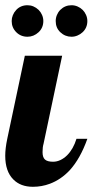

<svg xmlns="http://www.w3.org/2000/svg" viewBox="-28 -715 357 741"><path d="M34.7 -590.8Q17.1 -608.4 17.1 -633.8Q17.1 -645.5 21.7 -656.7Q26.4 -668 34.7 -676.8Q51.8 -694.8 78.1 -694.8Q102.1 -694.8 121.1 -676.8Q129.4 -668.5 134.3 -657.2Q139.2 -646 139.2 -633.8Q139.2 -607.9 121.1 -590.8Q102.1 -573.2 78.1 -573.2Q52.2 -573.2 34.7 -590.8ZM204.6 -590.8Q187 -607.4 187 -633.8Q187 -646 191.7 -657.2Q196.3 -668.5 204.6 -676.8Q222.7 -694.8 248 -694.8Q260.3 -694.8 271.5 -689.9Q282.7 -685.1 291 -676.8Q299.3 -668.5 304.2 -657.2Q309.1 -646 309.1 -633.8Q309.1 -607.9 291 -590.8Q282.2 -582.5 271 -577.9Q259.8 -573.2 248 -573.2Q223.1 -573.2 204.6 -590.8ZM23.4 -22.5Q-7.8 -53.7 -7.8 -113.8Q-7.8 -142.1 0 -179.2L67.9 -500H211.9L140.1 -160.2Q136.2 -147.5 136.2 -127.9Q136.2 -107.4 145.8 -99.1Q155.3 -90.8 176.8 -90.8Q191.4 -90.8 205.3 -97.4Q219.2 -104 231 -115.7Q254.9 -139.6 267.1 -179.2H309.1Q282.2 -103.5 241.7 -58.6Q207.5 -22 164.6 -5.9Q133.3 5.9 99.1 5.9Q51.3 5.9 23.4 -22.5Z"/></svg>

Font: Pattaya
Style: Regular
Weight: 400
Designer: Pablo Impallari / Thai characters Designed by Thanarat Vachiruckul and Suppakit Chalermlarp
Foundry: Pablo Impallari
Version: Version 1.007;September 16, 2023;FontCreator 15.0.0.2934 64-